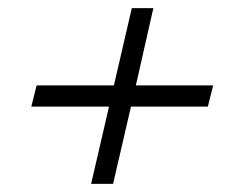

<svg xmlns="http://www.w3.org/2000/svg" viewBox="-20 -578 555 472"><path d="M204 -126 248 -316H57L70 -368H260L304 -558H357L314 -368H504L491 -316H302L258 -126Z"/></svg>

Font: Platypi
Style: Italic
Weight: 400
Italic angle: -13°
Designer: David Sargent
Foundry: Bolt Cutter Type
Version: Version 1.200; ttfautohint (v1.8.4.7-5d5b)